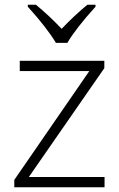

<svg xmlns="http://www.w3.org/2000/svg" viewBox="-20 -786 501 806"><path d="M380.9 -766.1H346.7C310.1 -735.8 273.9 -702.1 238.8 -665C204.1 -701.7 168 -735.4 130.9 -766.1H96.7V-757.8C150.9 -698.2 189.9 -647.5 214.8 -606H262.7C286.1 -646 325.7 -696.8 380.9 -757.8ZM418.9 -43H101.1L418 -500V-530.8H63V-487.8H355L40 -30.8V0H418.9Z"/></svg>

Font: Open Sans 300
Style: Regular
Weight: 300
Foundry: Ascender Corporation
Version: Version 1.100;PS 001.100;hotconv 1.0.88;makeotf.lib2.5.64775